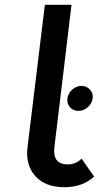

<svg xmlns="http://www.w3.org/2000/svg" viewBox="-20 -770 412 800"><path d="M248 10Q168 10 126.5 -37Q85 -84 95 -160L167 -750H278L207 -160Q197 -85 262 -85Q296 -85 320 -109L372 -34Q324 10 248 10ZM261 -360Q263 -374 271.5 -386Q280 -398 293 -405Q306 -412 320 -412Q341 -412 355 -396.5Q369 -381 366 -360Q363 -338 345.5 -323Q328 -308 306.5 -308Q285 -308 271.5 -323Q258 -338 261 -360Z"/></svg>

Font: Orkney Medium
Style: MediumItalic
Weight: 500
Designer: Samuel Oakes and Alfredo Marco Pradil
Foundry: Alfredo Marco Pradil
Version: 1.0; ttfautohint (v1.5)